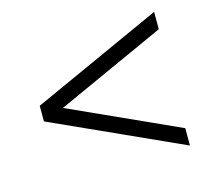

<svg xmlns="http://www.w3.org/2000/svg" viewBox="-75 -574 713 641"><g transform="rotate(-15 282.0 -253.0)"><path d="M507 -82V-22L57 -226V-280L507 -484V-424L130 -253Z"/></g></svg>

Font: Belleza
Style: Regular
Weight: 400
Designer: Eduardo Rodriguez Tunni
Foundry: Eduardo Rodriguez Tunni
Version: Version 1.001